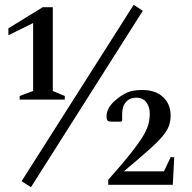

<svg xmlns="http://www.w3.org/2000/svg" viewBox="-20 -770 800 800"><path d="M62 -355V-370L118 -391V-674L15 -623V-652L158 -740H200V-391L250 -370V-355ZM70 -15 537 -750 575 -725 109 10ZM431 0V-21Q489 -86 523.5 -129.5Q558 -173 575.5 -202Q593 -231 598.5 -253Q604 -275 604 -296Q604 -324 590 -343.5Q576 -363 547 -363Q521 -363 505 -345Q489 -327 489 -296V-268L485 -263H444Q434 -263 429 -267Q424 -271 424 -286Q424 -324 469 -359Q489 -375 511.5 -385Q534 -395 573 -395Q628 -395 659.5 -365.5Q691 -336 691 -289Q691 -266 684 -246Q677 -226 657 -202Q637 -178 598 -143.5Q559 -109 496 -56H663L691 -115H706L700 0Z"/></svg>

Font: Spectral Medium
Style: Regular
Weight: 500
Designer: Jean-Baptiste Levee
Foundry: Production Type
Version: Version 2.001